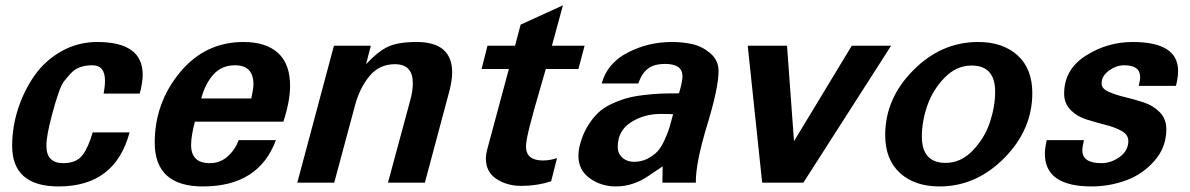

<svg xmlns="http://www.w3.org/2000/svg" viewBox="-20 -667 4345 701"><path d="M501 -394.5C501 -474 445.6 -513.7 335 -513.7C288.1 -513.7 244.6 -502.4 204.6 -480C164.6 -457.5 131.7 -427.9 106 -391.1C80.2 -354.3 60.2 -313.8 45.9 -269.5C31.6 -225.3 24.4 -180.3 24.4 -134.8C24.4 -35.8 81.1 13.7 194.3 13.7C331.7 13.7 418 -52.1 453.1 -183.6H318.4C307.9 -147.1 295.4 -119.3 280.8 -100.1C266.1 -80.9 242.8 -71.3 210.9 -71.3C169.9 -71.3 149.4 -92.4 149.4 -134.8C149.4 -159.5 156.2 -197.3 169.9 -248L181.6 -290C183.6 -297.2 187.8 -310.2 194.3 -329.1C200.8 -348 207.2 -361.5 213.4 -369.6C219.6 -377.8 227.7 -387.4 237.8 -398.4C247.9 -409.5 259.6 -417.3 272.9 -421.9C286.3 -426.4 301.1 -428.7 317.4 -428.7C348 -428.7 363.3 -409.8 363.3 -372.1C363.3 -358.4 361.7 -342.8 358.4 -325.2H490.2C497.4 -352.5 501 -375.7 501 -394.5Z M1039.1 -353.5C1039.1 -406.9 1024.4 -446.9 995.1 -473.6C965.8 -500.3 923.8 -513.7 869.1 -513.7C775.4 -513.7 697.9 -476.6 636.7 -402.3C575.5 -328.1 544.9 -242.8 544.9 -146.5C544.9 -39.7 603.5 13.7 720.7 13.7C856.8 13.7 945.6 -42.6 987.3 -155.3H851.6C842.4 -131.2 828.8 -111.2 810.5 -95.2C792.3 -79.3 770.8 -71.3 746.1 -71.3C700.5 -71.3 677.7 -93.4 677.7 -137.7C677.7 -159.2 682.3 -187.5 691.4 -222.7H1014.6C1030.9 -272.8 1039.1 -316.4 1039.1 -353.5ZM905.3 -359.4C905.3 -348.3 902.7 -331.1 897.5 -307.6H714.8C724 -342.8 738.6 -371.7 758.8 -394.5C779 -417.3 805.3 -428.7 837.9 -428.7C882.8 -428.7 905.3 -405.6 905.3 -359.4Z M1630.9 -402.3C1630.9 -476.6 1587.6 -513.7 1501 -513.7C1456.7 -513.7 1422.4 -508.1 1397.9 -497.1C1373.5 -486 1346.4 -464.5 1316.4 -432.6L1334 -500H1199.2L1065.4 0H1200.2L1275.4 -279.3C1286.5 -322.3 1304 -358.6 1328.1 -388.2C1352.2 -417.8 1383.5 -432.6 1421.9 -432.6C1465.5 -432.6 1487.3 -409.5 1487.3 -363.3C1487.3 -343.8 1484 -322.6 1477.5 -299.8L1396.5 0H1531.2L1622.1 -339.8C1627.9 -364.6 1630.9 -385.4 1630.9 -402.3Z M2114.3 -500H1995.1L2035.2 -647.5L1880.9 -577.1L1860.4 -500H1759.8L1738.3 -415H1837.9L1758.8 -121.1C1755.5 -109.4 1753.9 -98.6 1753.9 -88.9C1753.9 -55.7 1766.8 -30.6 1792.5 -13.7C1818.2 3.3 1848.6 11.7 1883.8 11.7C1920.9 11.7 1957 6.2 1992.2 -4.9L2013.7 -89.8C1996.7 -84 1979.5 -81.1 1961.9 -81.1C1920.9 -81.1 1900.4 -98.3 1900.4 -132.8C1900.4 -146.5 1905.1 -171.7 1914.6 -208.5C1924 -245.3 1935.5 -286.9 1949.2 -333.5C1962.9 -380 1970.7 -407.2 1972.7 -415H2091.8Z M2603.5 -407.2C2603.5 -433.9 2593.4 -455.7 2573.2 -472.7C2553.1 -489.6 2531.2 -500.7 2507.8 -505.9C2484.4 -511.1 2459.3 -513.7 2432.6 -513.7C2375.3 -513.7 2321.8 -500.8 2272 -475.1C2222.2 -449.4 2190.4 -411.8 2176.8 -362.3H2310.5C2319 -387 2330.7 -405.1 2345.7 -416.5C2360.7 -427.9 2381.5 -433.6 2408.2 -433.6C2450.5 -433.6 2471.7 -418.6 2471.7 -388.7C2471.7 -375 2467.4 -354.2 2459 -326.2C2432.9 -326.2 2410.8 -325.8 2392.6 -325.2C2374.3 -324.5 2353.2 -322.8 2329.1 -319.8C2305 -316.9 2284.3 -313 2267.1 -308.1C2249.8 -303.2 2231.4 -296.2 2211.9 -287.1C2192.4 -278 2175.9 -266.9 2162.6 -253.9C2149.3 -240.9 2136.7 -224.8 2125 -205.6C2113.3 -186.4 2104.2 -164.4 2097.7 -139.6C2093.8 -126 2091.8 -112 2091.8 -97.7C2091.8 -63.2 2105.6 -36 2133.3 -16.1C2161 3.7 2192.7 13.7 2228.5 13.7C2251.3 13.7 2272.8 10.1 2293 2.9C2313.2 -4.2 2330.9 -13.2 2346.2 -23.9L2399.4 -59.6L2398.4 0H2520.5C2519.9 -47.5 2533.5 -117.2 2561.5 -209C2589.5 -300.8 2603.5 -366.9 2603.5 -407.2ZM2437.5 -250C2432.3 -229.8 2427.9 -213.7 2424.3 -201.7C2420.7 -189.6 2414.9 -174.6 2406.7 -156.7C2398.6 -138.8 2390 -124.8 2380.9 -114.7C2371.7 -104.7 2359.7 -95.7 2344.7 -87.9C2329.8 -80.1 2313.2 -76.2 2294.9 -76.2C2278 -76.2 2263.8 -81.2 2252.4 -91.3C2241 -101.4 2235.4 -114.6 2235.4 -130.9C2235.4 -169.9 2251.3 -199.7 2283.2 -220.2C2315.1 -240.7 2351.2 -251 2391.6 -251C2412.4 -251 2427.7 -250.7 2437.5 -250Z M3233.4 -500H3089.8L2878.9 -151.4L2853.5 -500H2710L2762.7 0H2913.1Z M3749 -327.1C3749 -386.4 3731.1 -432.3 3695.3 -464.8C3659.5 -497.4 3611.3 -513.7 3550.8 -513.7C3461.6 -513.7 3382.8 -479.3 3314.5 -410.6C3246.1 -342 3211.9 -263 3211.9 -173.8C3211.9 -114.6 3229.8 -68.5 3265.6 -35.6C3301.4 -2.8 3349.6 13.7 3410.2 13.7C3499.3 13.7 3578.1 -20.8 3646.5 -89.8C3714.8 -158.9 3749 -238 3749 -327.1ZM3613.3 -332C3613.3 -296.2 3606.9 -259.1 3594.2 -220.7C3581.5 -182.3 3560.7 -147.9 3531.7 -117.7C3502.8 -87.4 3469.7 -72.3 3432.6 -72.3C3374.7 -72.3 3345.7 -104.5 3345.7 -168.9C3345.7 -204.8 3352.2 -241.9 3365.2 -280.3C3378.3 -318.7 3399.3 -352.9 3428.2 -382.8C3457.2 -412.8 3490.2 -427.7 3527.3 -427.7C3584.6 -427.7 3613.3 -395.8 3613.3 -332Z M4281.2 -408.2C4281.2 -478.5 4225.9 -513.7 4115.2 -513.7C4053.4 -513.7 3996.3 -496.9 3943.8 -463.4C3891.4 -429.9 3865.2 -383.8 3865.2 -325.2C3865.2 -301.1 3873.2 -281.1 3889.2 -265.1C3905.1 -249.2 3924.6 -237.6 3947.8 -230.5C3970.9 -223.3 3994 -216.8 4017.1 -210.9C4040.2 -205.1 4059.7 -197.6 4075.7 -188.5C4091.6 -179.4 4099.6 -167.3 4099.6 -152.3C4099.6 -128.9 4089.2 -109.5 4068.4 -94.2C4047.5 -78.9 4025.1 -71.3 4001 -71.3C3954.8 -71.3 3931.6 -86.9 3931.6 -118.2C3931.6 -126 3933.6 -138.3 3937.5 -155.3H3801.8C3797.2 -135.7 3794.9 -119.1 3794.9 -105.5C3794.9 -26 3851.9 13.7 3965.8 13.7C4008.8 13.7 4050.5 6.3 4090.8 -8.3C4131.2 -22.9 4165.9 -46.7 4194.8 -79.6C4223.8 -112.5 4238.3 -151 4238.3 -195.3C4238.3 -220.7 4230.1 -241.5 4213.9 -257.8C4197.6 -274.1 4177.9 -286 4154.8 -293.5C4131.7 -300.9 4108.6 -307.5 4085.4 -313C4062.3 -318.5 4042.6 -325 4026.4 -332.5C4010.1 -340 4002 -349.9 4002 -362.3C4002 -380.5 4010.9 -396.2 4028.8 -409.2C4046.7 -422.2 4065.1 -428.7 4084 -428.7C4123 -428.7 4142.6 -414.7 4142.6 -386.7C4142.6 -377.6 4141 -366.5 4137.7 -353.5H4273.4C4278.6 -373 4281.2 -391.3 4281.2 -408.2Z"/></svg>

Font: FreeUniversal
Style: BoldItalic
Weight: 700
Italic angle: -11°
Version: Version 1.001